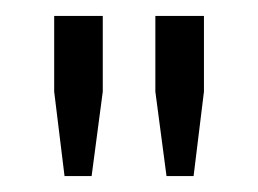

<svg xmlns="http://www.w3.org/2000/svg" viewBox="-20 -820 324 241"><path d="M61 -599 48 -705V-800H109V-705L95 -599ZM175 -705V-800H236V-705L223 -599H189Z"/></svg>

Font: Big Shoulders Text Light
Style: Regular
Weight: 300
Designer: Patric King
Foundry: XO Type Co
Version: Version 1.000; ttfautohint (v1.8.2)